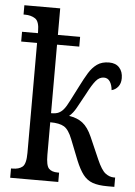

<svg xmlns="http://www.w3.org/2000/svg" viewBox="-54 -801 593 843"><g transform="rotate(5 242.5 -380.0)"><path d="M23 0V-41H29Q58 -41 73.5 -54Q89 -67 89 -115V-600H19V-643H89V-651Q89 -695 70.5 -707Q52 -719 26 -719H19V-760H177V-643H275V-600H177V-298Q199 -298 211 -304Q223 -310 232 -321Q243 -334 256.5 -361.5Q270 -389 290 -427Q307 -461 322.5 -486.5Q338 -512 359 -527Q380 -542 412 -542Q441 -542 457 -524.5Q473 -507 473 -478Q473 -455 461.5 -440.5Q450 -426 433 -422Q431 -445 421.5 -459.5Q412 -474 395 -474Q375 -474 359.5 -455.5Q344 -437 324 -398Q302 -358 288 -332.5Q274 -307 257 -293Q293 -288 317 -269.5Q341 -251 359 -210L401 -114Q421 -68 439 -54.5Q457 -41 476 -41H482V0H452Q411 0 386 -9Q361 -18 344 -40Q327 -62 311 -101L275 -192Q259 -233 238.5 -245.5Q218 -258 177 -258V-114Q177 -68 189.5 -54.5Q202 -41 229 -41H235V0Z"/></g></svg>

Font: Noto Serif ExtraCondensed
Style: Regular
Weight: 400
Width: 2
Designer: Monotype Design Team
Foundry: Monotype Imaging Inc.
Version: Version 2.015